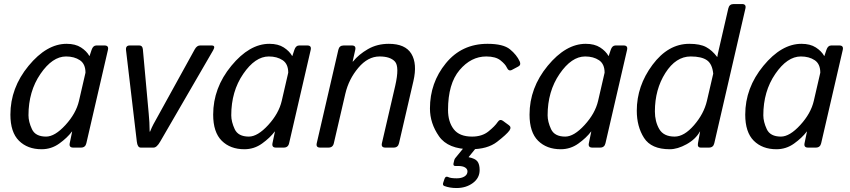

<svg xmlns="http://www.w3.org/2000/svg" viewBox="-20 -741 4266 964"><path d="M32.2 -165.5Q32.2 -299.8 123.3 -410.4Q214.4 -521 314.5 -521Q358.4 -521 386.7 -502.7Q415 -484.4 428.7 -460H429.7L439.9 -490.7Q447.3 -512.7 463.9 -512.7H504.9Q526.9 -512.7 522 -490.7L413.6 -22Q408.7 0 386.7 0H347.2Q325.7 0 330.1 -22L342.3 -80.6H341.3Q317.4 -48.8 277.6 -20.3Q237.8 8.3 189 8.3Q118.2 8.3 75.2 -34.4Q32.2 -77.1 32.2 -165.5ZM123 -162.1Q123 -129.9 140.4 -92.5Q157.7 -55.2 211.4 -55.2Q255.4 -55.2 308.6 -113.3Q361.8 -171.4 376.5 -234.4L409.2 -376Q409.2 -419.9 381.1 -438.7Q353 -457.5 311.5 -457.5Q243.2 -457.5 183.1 -369.9Q123 -282.2 123 -162.1Z M612.8 -488.8Q609.9 -512.7 631.3 -512.7H679.7Q695.3 -512.7 697.3 -493.7L726.6 -171.4Q728.5 -151.9 730 -127Q731.4 -102.1 731.4 -80.1H733.4Q742.2 -102.1 750.2 -116.9Q758.3 -131.8 780.3 -171.4L958 -493.7Q968.8 -512.7 984.4 -512.7H1042.5Q1064 -512.7 1050.3 -488.8L784.2 -29.8Q767.1 0 751 0H686.5Q670.4 0 667 -29.8Z M1050.3 -165.5Q1050.3 -299.8 1141.4 -410.4Q1232.4 -521 1332.5 -521Q1376.5 -521 1404.8 -502.7Q1433.1 -484.4 1446.8 -460H1447.8L1458 -490.7Q1465.3 -512.7 1481.9 -512.7H1522.9Q1544.9 -512.7 1540 -490.7L1431.6 -22Q1426.8 0 1404.8 0H1365.2Q1343.8 0 1348.1 -22L1360.4 -80.6H1359.4Q1335.4 -48.8 1295.7 -20.3Q1255.9 8.3 1207 8.3Q1136.2 8.3 1093.3 -34.4Q1050.3 -77.1 1050.3 -165.5ZM1141.1 -162.1Q1141.1 -129.9 1158.4 -92.5Q1175.8 -55.2 1229.5 -55.2Q1273.4 -55.2 1326.7 -113.3Q1379.9 -171.4 1394.5 -234.4L1427.2 -376Q1427.2 -419.9 1399.2 -438.7Q1371.1 -457.5 1329.6 -457.5Q1261.2 -457.5 1201.2 -369.9Q1141.1 -282.2 1141.1 -162.1Z M1587.4 0Q1565.4 0 1570.3 -22L1678.7 -490.7Q1683.6 -512.7 1705.6 -512.7H1746.6Q1768.6 -512.7 1763.7 -490.7L1750.5 -432.1H1752.4Q1781.2 -467.8 1827.4 -494.4Q1873.5 -521 1932.1 -521Q2015.1 -521 2045.4 -470.9Q2075.7 -420.9 2055.7 -334L1983.4 -22Q1978.5 0 1956.5 0H1914.6Q1892.6 0 1897.5 -22L1964.4 -310.5Q1986.3 -406.2 1962.9 -431.9Q1939.5 -457.5 1885.7 -457.5Q1827.1 -457.5 1779.1 -400.6Q1731 -343.8 1713.9 -270.5L1656.2 -22Q1651.4 0 1629.4 0Z M2138.7 -196.3Q2138.7 -325.7 2218.5 -423.3Q2298.3 -521 2427.7 -521Q2506.8 -521 2540.5 -493.4Q2574.2 -465.8 2589.4 -432.6Q2597.2 -415 2582.5 -407.2L2550.3 -390.1Q2533.7 -381.3 2524.4 -402.3Q2517.6 -418 2493.2 -437.7Q2468.8 -457.5 2421.4 -457.5Q2345.2 -457.5 2287.4 -389.2Q2229.5 -320.8 2229.5 -189Q2229.5 -129.4 2258.1 -92.3Q2286.6 -55.2 2350.1 -55.2Q2400.4 -55.2 2432.6 -81.3Q2464.8 -107.4 2478.5 -127.9Q2489.7 -145 2504.4 -134.8L2535.2 -112.3Q2549.3 -102.1 2537.6 -85.4Q2523.4 -65.9 2475.6 -28.8Q2427.7 8.3 2343.8 8.3Q2229.5 8.3 2184.1 -56.9Q2138.7 -122.1 2138.7 -196.3ZM2210.9 192.9Q2200.7 189 2205.6 175.3L2211.9 156.7Q2217.3 141.1 2231.4 148.4Q2243.2 154.3 2273.4 154.3Q2296.9 154.3 2312 145Q2327.1 135.7 2327.1 119.6Q2327.1 107.4 2315.2 99.9Q2303.2 92.3 2279.3 92.3H2265.6Q2254.9 92.3 2256.8 80.1Q2260.3 59.6 2265.6 53.2L2309.1 0Q2317.9 -10.7 2331.1 -10.7H2364.7Q2380.4 -10.7 2371.6 0L2333.5 46.9L2333 48.3Q2365.7 54.7 2377 69.3Q2388.2 84 2388.2 112.8Q2388.2 152.8 2354 178Q2319.8 203.1 2272 203.1Q2238.3 203.1 2210.9 192.9Z M2638.7 -165.5Q2638.7 -299.8 2729.7 -410.4Q2820.8 -521 2920.9 -521Q2964.8 -521 2993.2 -502.7Q3021.5 -484.4 3035.2 -460H3036.1L3046.4 -490.7Q3053.7 -512.7 3070.3 -512.7H3111.3Q3133.3 -512.7 3128.4 -490.7L3020 -22Q3015.1 0 2993.2 0H2953.6Q2932.1 0 2936.5 -22L2948.7 -80.6H2947.8Q2923.8 -48.8 2884 -20.3Q2844.2 8.3 2795.4 8.3Q2724.6 8.3 2681.6 -34.4Q2638.7 -77.1 2638.7 -165.5ZM2729.5 -162.1Q2729.5 -129.9 2746.8 -92.5Q2764.2 -55.2 2817.9 -55.2Q2861.8 -55.2 2915 -113.3Q2968.3 -171.4 2982.9 -234.4L3015.6 -376Q3015.6 -419.9 2987.5 -438.7Q2959.5 -457.5 2918 -457.5Q2849.6 -457.5 2789.6 -369.9Q2729.5 -282.2 2729.5 -162.1Z M3177.2 -185.1Q3177.2 -309.6 3255.9 -415.3Q3334.5 -521 3440.9 -521Q3495.1 -521 3525.4 -504.6Q3555.7 -488.3 3580.6 -455.1H3581.5Q3583 -466.8 3587.4 -484.9L3636.7 -698.7Q3641.6 -720.7 3663.6 -720.7H3705.6Q3727.5 -720.7 3722.7 -698.7L3566.4 -22Q3561.5 0 3539.6 0H3498.5Q3480.5 0 3484.4 -22L3495.1 -80.6H3494.1Q3472.7 -42 3427.2 -16.8Q3381.8 8.3 3342.8 8.3Q3250 8.3 3213.6 -48.6Q3177.2 -105.5 3177.2 -185.1ZM3268.1 -181.6Q3268.1 -130.9 3290 -93Q3312 -55.2 3367.2 -55.2Q3415 -55.2 3464.6 -112.5Q3514.2 -169.9 3529.3 -234.4L3561 -371.1Q3556.2 -419.9 3529.3 -438.7Q3502.4 -457.5 3447.8 -457.5Q3373.5 -457.5 3320.8 -374.8Q3268.1 -292 3268.1 -181.6Z M3721.7 -165.5Q3721.7 -299.8 3812.7 -410.4Q3903.8 -521 4003.9 -521Q4047.9 -521 4076.2 -502.7Q4104.5 -484.4 4118.2 -460H4119.1L4129.4 -490.7Q4136.7 -512.7 4153.3 -512.7H4194.3Q4216.3 -512.7 4211.4 -490.7L4103 -22Q4098.1 0 4076.2 0H4036.6Q4015.1 0 4019.5 -22L4031.7 -80.6H4030.8Q4006.8 -48.8 3967 -20.3Q3927.2 8.3 3878.4 8.3Q3807.6 8.3 3764.6 -34.4Q3721.7 -77.1 3721.7 -165.5ZM3812.5 -162.1Q3812.5 -129.9 3829.8 -92.5Q3847.2 -55.2 3900.9 -55.2Q3944.8 -55.2 3998 -113.3Q4051.3 -171.4 4065.9 -234.4L4098.6 -376Q4098.6 -419.9 4070.6 -438.7Q4042.5 -457.5 4001 -457.5Q3932.6 -457.5 3872.6 -369.9Q3812.5 -282.2 3812.5 -162.1Z"/></svg>

Font: Istok
Style: Italic
Weight: 500
Italic angle: -13°
Designer: Andrey V. Panov
Foundry: Andrey V. Panov
Version: Version 1.0.3